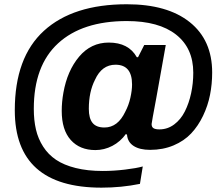

<svg xmlns="http://www.w3.org/2000/svg" viewBox="-20 -719 1041 893"><path d="M452.1 153.8Q48.8 153.8 48.8 -206.1Q48.8 -452.1 184.3 -575.7Q319.8 -699.2 569.8 -699.2Q758.3 -699.2 862.5 -616Q966.8 -532.7 966.8 -381.8Q966.8 -328.1 956.8 -277.6Q946.8 -227.1 924.3 -180.2Q901.9 -133.3 869.1 -98.4Q836.4 -63.5 787.1 -42.7Q737.8 -22 678.2 -22Q629.9 -22 601.8 -40Q573.7 -58.1 570.8 -91.8L565.9 -96.2Q540 -60.1 502.4 -40.5Q464.8 -21 423.8 -21Q351.1 -21 309.1 -67.9Q267.1 -114.7 267.1 -203.1Q267.1 -245.1 274.9 -288.1Q293 -390.1 348.1 -455.6Q403.3 -521 485.8 -521Q578.1 -521 616.2 -453.1H622.1L650.9 -509.8H751L730 -392.1Q719.2 -330.6 707.5 -266.6Q695.8 -202.6 690.4 -174.1Q685.1 -145.5 685.1 -142.1Q685.1 -128.4 693.8 -122.8Q702.6 -117.2 721.2 -117.2Q759.3 -117.2 790 -140.1Q820.8 -163.1 839.8 -200.9Q858.9 -238.8 868.9 -285.2Q878.9 -331.5 878.9 -380.9Q878.9 -495.1 798.8 -558.1Q718.8 -621.1 569.8 -621.1Q362.8 -621.1 250 -517.3Q137.2 -413.6 137.2 -212.9Q137.2 -159.7 147.2 -116.7Q157.2 -73.7 180.7 -37.1Q204.1 -0.5 240.7 24.2Q277.3 48.8 332.3 62.5Q387.2 76.2 458 76.2Q508.3 76.2 561.3 69.8Q614.3 63.5 644 55.2L630.9 136.2Q544.9 153.8 452.1 153.8ZM465.8 -126Q528.3 -126 563 -200.2Q578.6 -229.5 586.4 -264.2Q594.2 -298.8 594.2 -326.2Q594.2 -418 517.1 -418Q453.6 -418 421.9 -348.1Q393.1 -292 393.1 -212.9Q393.1 -168.9 410.4 -147.5Q427.7 -126 465.8 -126Z"/></svg>

Font: Archivo
Style: Bold Italic
Weight: 700
Italic angle: -10°
Designer: Hector Gatti
Foundry: Omnibus-Type
Version: Version 2.001